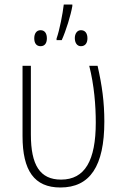

<svg xmlns="http://www.w3.org/2000/svg" viewBox="-20 -822 540 852"><path d="M231 -651V-644H254C273 -686 294 -754 301 -795V-802H263C258 -760 245 -691 231 -651ZM339 -617C359 -617 368 -632 368 -652C368 -673 359 -688 339 -688C322 -688 312 -672 312 -653C312 -632 322 -617 339 -617ZM160 -617C179 -617 188 -631 188 -652C188 -673 179 -688 160 -688C141 -688 132 -672 132 -652C132 -631 141 -617 160 -617ZM248 10C379 10 443 -84 443 -283C443 -369 433 -442 413 -530H376C398 -443 405 -354 405 -278C405 -110 357 -25 251 -25C157 -25 117 -90 117 -225V-530H80V-218C80 -65 132 10 248 10Z"/></svg>

Font: Noto Sans Mono ExtraCondensed ExtraLight
Style: Regular
Weight: 200
Width: 2
Designer: Monotype Design Team
Foundry: Monotype Imaging Inc.
Version: Version 2.014